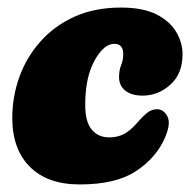

<svg xmlns="http://www.w3.org/2000/svg" viewBox="-20 -478 503 508"><path d="M282.5 -362Q254.5 -362 230 -317.5Q205.5 -273 205.5 -200.5Q205.5 -155.5 222.8 -135Q240 -114.5 269 -114.5Q291 -114.5 308 -123.5Q325 -132.5 342 -152Q358 -170.5 369.8 -179.8Q381.5 -189 395.5 -189Q413 -189 423 -169.8Q433 -150.5 415.5 -111.5Q392.5 -60 339.5 -25Q286.5 10 191 10Q106 10 59.2 -36.5Q12.5 -83 12.5 -166Q12.5 -222 31.2 -274.2Q50 -326.5 86.8 -368Q123.5 -409.5 177 -433.8Q230.5 -458 300 -458Q358.5 -458 394.2 -439.8Q430 -421.5 446.5 -393Q463 -364.5 463 -334.5Q463 -283 430.8 -254Q398.5 -225 357.5 -225Q328 -225 311.5 -238.2Q295 -251.5 295 -274Q295 -292.5 300.5 -305.5Q306 -318.5 306 -335Q306 -362 282.5 -362Z"/></svg>

Font: Fraunces 144pt SuperSoft Black
Style: Italic
Weight: 900
Italic angle: -16°
Version: Version 1.000;[b76b70a41]